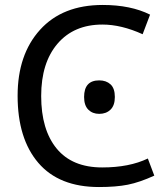

<svg xmlns="http://www.w3.org/2000/svg" viewBox="-20 -744 652 774"><path d="M393 -645Q278 -645 212 -568Q146 -491 146 -357Q146 -221 208.5 -145Q271 -69 392 -69Q501 -69 576 -105L602 -36Q543 -9 495.5 0.5Q448 10 379 10Q218 10 134.5 -87.5Q51 -185 51 -358Q51 -524 141.5 -624Q232 -724 394 -724Q507 -724 585 -685L555 -606Q469 -645 393 -645ZM319 -353Q319 -420 380 -420Q408 -420 425.5 -404Q443 -388 443 -353Q443 -319 425.5 -302Q408 -285 380 -285Q353 -285 336 -302Q319 -319 319 -353Z"/></svg>

Font: Advent Sans Logo
Style: Regular
Weight: 400
Designer: Types & Symbols
Foundry: Types & Symbols
Version: Version 1.002